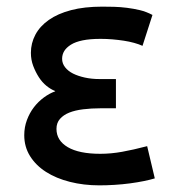

<svg xmlns="http://www.w3.org/2000/svg" viewBox="-20 -549 522 578"><path d="M446 -12Q433 -8 413.5 -4Q394 0 371.5 3Q349 6 325 7.5Q301 9 279 9Q232 9 190.5 -1.5Q149 -12 118.5 -31.5Q88 -51 70.5 -79Q53 -107 53 -142Q53 -166 61 -187.5Q69 -209 82 -226Q95 -243 112 -255.5Q129 -268 146 -274V-275Q133 -280 120 -290.5Q107 -301 97 -316.5Q87 -332 80 -350.5Q73 -369 73 -390Q73 -419 86.5 -444.5Q100 -470 127 -489Q154 -508 194 -518.5Q234 -529 288 -529Q305 -529 323.5 -528.5Q342 -528 362 -525.5Q382 -523 401 -518.5Q420 -514 439 -504L409 -411Q398 -416 383.5 -420Q369 -424 352.5 -426.5Q336 -429 318.5 -430.5Q301 -432 283 -432Q251 -432 229 -427.5Q207 -423 193.5 -414.5Q180 -406 173.5 -395.5Q167 -385 167 -372Q167 -358 176 -346.5Q185 -335 200 -327.5Q215 -320 235.5 -315.5Q256 -311 280 -311H329V-223H282Q255 -223 230.5 -220Q206 -217 188.5 -210Q171 -203 160.5 -191Q150 -179 150 -161Q150 -126 184 -106Q218 -86 282 -86Q314 -86 347.5 -92Q381 -98 423 -109Z"/></svg>

Font: Rising Sun Medium
Style: Regular
Weight: 500
Designer: Matt McInerney, Pablo Impallari, Rodrigo Fuenzalida (Raleway font), Stephen Hutchings (Greek), Cristiano Sobral (main ch
Foundry: The Rising Sun Project Authors
Version: Version 4.327; ttfautohint (v1.8.4.7-5d5b-dirty)